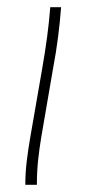

<svg xmlns="http://www.w3.org/2000/svg" viewBox="-20 -511 238 531"><path d="M50 0Q50 -32 54 -65.5Q58 -99 64 -133L97 -323Q105 -369 110.5 -410.5Q116 -452 119 -491H149Q146 -451 140.5 -408Q135 -365 127 -323L94 -131Q89 -101 85.5 -69Q82 -37 82 0Z"/></svg>

Font: Livvic Thin
Style: Italic
Weight: 250
Italic angle: -10°
Designer: Jacques Le Bailly, Baron von Fonthausen
Version: Version 1.001; ttfautohint (v1.8.2)